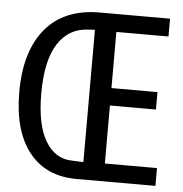

<svg xmlns="http://www.w3.org/2000/svg" viewBox="-49 -702 712 749"><g transform="rotate(5 307.0 -327.5)"><path d="M277.8 0Q157.7 0 91.8 -83.3Q25.9 -166.5 25.9 -318.8Q25.9 -478.5 99.4 -566.7Q172.9 -654.8 312 -654.8H586.9V-585H382.8V-365.2H563V-296.9H382.8V-69.8H586.9V0ZM253.9 -69.8 298.8 -67.9V-585.9L280.8 -585Q198.2 -583.5 155 -516.8Q111.8 -450.2 111.8 -320.8Q111.8 -198.2 149.9 -134.5Q188 -70.8 253.9 -69.8Z"/></g></svg>

Font: IntelOne Mono
Style: Regular
Weight: 400
Designer: Fred Shallcrass
Foundry: Frere-Jones Type LLC
Version: Version 1.200;hotconv 1.1.0;makeotfexe 2.6.0;FJTRelease1.2